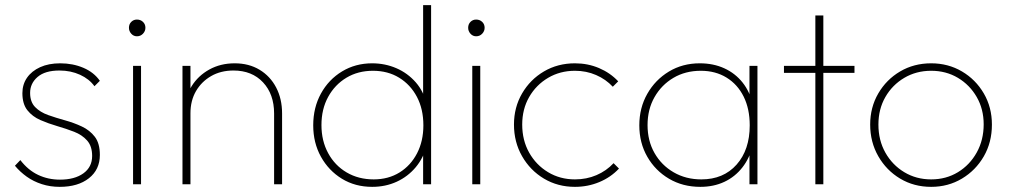

<svg xmlns="http://www.w3.org/2000/svg" viewBox="-20 -716 3924 746"><path d="M212 10Q175 10 142.5 -0.5Q110 -11 84 -29.5Q58 -48 38 -72L59 -94Q89 -55 128 -36.5Q167 -18 213 -18Q270 -18 304 -42.5Q338 -67 338 -110Q338 -148 318.5 -170Q299 -192 268 -204Q237 -216 202.5 -226Q168 -236 137 -249.5Q106 -263 86.5 -287.5Q67 -312 67 -354Q67 -388 85 -414Q103 -440 136 -455Q169 -470 214 -470Q263 -470 304 -452.5Q345 -435 368 -402L347 -381Q327 -409 291 -425.5Q255 -442 211 -442Q155 -442 126 -417Q97 -392 97 -355Q97 -320 116.5 -300Q136 -280 167 -269Q198 -258 232.5 -248.5Q267 -239 298 -224.5Q329 -210 348.5 -184.5Q368 -159 368 -114Q368 -57 325.5 -23.5Q283 10 212 10Z M497 0V-460H528V0ZM512 -575Q499 -575 490 -585Q481 -595 481 -608Q481 -622 490 -631Q499 -640 512 -640Q526 -640 535.5 -631Q545 -622 545 -608Q545 -595 535.5 -585Q526 -575 512 -575Z M1045 0V-275Q1045 -350 1002 -396Q959 -442 887 -442Q838 -442 800.5 -420.5Q763 -399 741.5 -362Q720 -325 720 -276L699 -288Q699 -340 724.5 -381Q750 -422 793.5 -446Q837 -470 892 -470Q947 -470 988.5 -445Q1030 -420 1053 -376Q1076 -332 1076 -275V0ZM689 0V-460H720V0Z M1426 10Q1360 10 1308.5 -21.5Q1257 -53 1227 -107Q1197 -161 1197 -229Q1197 -298 1227 -352.5Q1257 -407 1309 -438.5Q1361 -470 1426 -470Q1476 -470 1520 -451Q1564 -432 1595.5 -396Q1627 -360 1638 -309V-152Q1626 -103 1595.5 -66.5Q1565 -30 1521.5 -10Q1478 10 1426 10ZM1432 -19Q1489 -19 1532.5 -46Q1576 -73 1600.5 -120.5Q1625 -168 1625 -229Q1625 -292 1600 -339.5Q1575 -387 1531 -414Q1487 -441 1429 -441Q1371 -441 1326 -414Q1281 -387 1255 -339.5Q1229 -292 1229 -230Q1229 -169 1255 -121Q1281 -73 1327 -46Q1373 -19 1432 -19ZM1655 0H1624V-123L1634 -237L1624 -348V-696H1655Z M1815 0V-460H1846V0ZM1830 -575Q1817 -575 1808 -585Q1799 -595 1799 -608Q1799 -622 1808 -631Q1817 -640 1830 -640Q1844 -640 1853.5 -631Q1863 -622 1863 -608Q1863 -595 1853.5 -585Q1844 -575 1830 -575Z M2214 10Q2147 10 2093.5 -22Q2040 -54 2008.5 -109Q1977 -164 1977 -232Q1977 -299 2008.5 -353Q2040 -407 2093.5 -438.5Q2147 -470 2214 -470Q2264 -470 2307.5 -451.5Q2351 -433 2382 -400L2361 -379Q2334 -408 2296 -424.5Q2258 -441 2214 -441Q2156 -441 2109.5 -413.5Q2063 -386 2036 -339Q2009 -292 2009 -232Q2009 -171 2036 -123Q2063 -75 2109.5 -47Q2156 -19 2214 -19Q2259 -19 2297.5 -35.5Q2336 -52 2364 -82L2385 -61Q2353 -27 2308.5 -8.5Q2264 10 2214 10Z M2701 10Q2633 10 2579.5 -21.5Q2526 -53 2495 -107Q2464 -161 2464 -229Q2464 -297 2495 -351.5Q2526 -406 2579 -438Q2632 -470 2699 -470Q2752 -470 2794.5 -450.5Q2837 -431 2865.5 -395Q2894 -359 2905 -309V-152Q2893 -102 2864.5 -65.5Q2836 -29 2794.5 -9.5Q2753 10 2701 10ZM2705 -19Q2791 -19 2842 -76.5Q2893 -134 2893 -229Q2893 -293 2869.5 -340.5Q2846 -388 2803 -414.5Q2760 -441 2703 -441Q2643 -441 2596.5 -413.5Q2550 -386 2523 -338.5Q2496 -291 2496 -230Q2496 -169 2523 -121.5Q2550 -74 2597.5 -46.5Q2645 -19 2705 -19ZM2892 0V-123L2901 -237L2892 -348V-460H2923V0Z M3148 0V-656H3179V0ZM3026 -433V-460H3300V-433Z M3598 10Q3531 10 3477.5 -22Q3424 -54 3392.5 -109Q3361 -164 3361 -232Q3361 -299 3392.5 -353Q3424 -407 3477.5 -438.5Q3531 -470 3598 -470Q3664 -470 3717.5 -438.5Q3771 -407 3802.5 -353Q3834 -299 3834 -232Q3834 -163 3802.5 -108.5Q3771 -54 3717.5 -22Q3664 10 3598 10ZM3598 -19Q3656 -19 3702 -47Q3748 -75 3775 -123.5Q3802 -172 3802 -233Q3802 -292 3775 -339Q3748 -386 3702 -413.5Q3656 -441 3598 -441Q3540 -441 3493.5 -413.5Q3447 -386 3420 -339Q3393 -292 3393 -232Q3393 -171 3420 -123Q3447 -75 3493.5 -47Q3540 -19 3598 -19Z"/></svg>

Font: Marine Company Thin
Style: Regular
Weight: 100
Designer: Rodrigo Fuenzalida
Foundry: fragTYPE
Version: Version 1.000